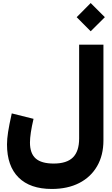

<svg xmlns="http://www.w3.org/2000/svg" viewBox="-20 -993 735 1258"><path d="M482.4 -880.4 574.2 -973.1 667 -880.4 574.2 -788.1ZM332 78.6Q417.5 78.6 458 38.3Q498.5 -2 498.5 -85.9V-700.2H657.7V-73.2Q657.7 24.4 616.2 95.9Q574.7 167.5 498.8 206.3Q422.9 245.1 319.3 245.1Q177.2 245.1 101.6 169.9Q25.9 94.7 25.9 -46.9Q25.9 -82 33 -127.9Q40 -173.8 57.1 -250L199.7 -214.4Q176.3 -114.7 176.3 -59.1Q176.3 12.2 213.9 45.4Q251.5 78.6 332 78.6Z"/></svg>

Font: Estedad-FD ExtraBold
Style: Regular
Weight: 800
Designer: Amin Abedi
Version: Version 7.3